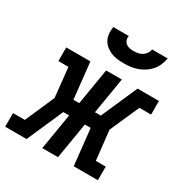

<svg xmlns="http://www.w3.org/2000/svg" viewBox="-206 -888 986 1026"><g transform="rotate(30 287.5 -375.0)"><path d="M-34 0V-84H39L118 -265L99 -446H37V-530H186L210 -307H246L283 -530H380L343 -307H379L477 -530H609V-446H537L457 -265L477 -84H538V0H389L365 -223H329L292 0H195L232 -223H196L98 0ZM345 -610Q324 -610 304 -612.5Q284 -615 266 -622.5Q248 -630 233 -642Q218 -654 209 -671.5Q200 -689 198.5 -709.5Q197 -730 200 -750H296Q293 -737 297 -725Q301 -713 310.5 -705.5Q320 -698 333 -695.5Q346 -693 358 -693Q372 -693 385 -695.5Q398 -698 410 -705.5Q422 -713 430 -725Q438 -737 440 -750H536Q532 -729 523.5 -708.5Q515 -688 501 -671.5Q487 -655 468 -642.5Q449 -630 428 -622.5Q407 -615 386 -612.5Q365 -610 345 -610Z"/></g></svg>

Font: Iosevka Curly Slab MdEx
Style: Italic
Weight: 500
Width: 7
Italic angle: -9°
Monospace: yes
Designer: Belleve Invis
Foundry: Belleve Invis
Version: Version 11.0.0; ttfautohint (v1.8.3)